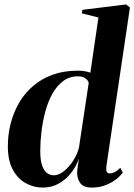

<svg xmlns="http://www.w3.org/2000/svg" viewBox="-20 -837 608 868"><path d="M461 -86Q459 -68.5 462.5 -60.8Q466 -53 476 -53Q487 -53 499.2 -59.2Q511.5 -65.5 524 -78.5L535 -56.5Q522 -39 501 -23.5Q480 -8 453.2 1.5Q426.5 11 395 11Q354 11 339.8 -13.8Q325.5 -38.5 329.5 -69L336.5 -120.5Q326.5 -88 303.5 -57.8Q280.5 -27.5 247.5 -8.2Q214.5 11 173.5 11Q132.5 11 96.5 -8.8Q60.5 -28.5 38 -69.8Q15.5 -111 15.5 -176Q15.5 -228.5 28.2 -278.5Q41 -328.5 66 -371.8Q91 -415 129 -447.8Q167 -480.5 217.5 -499Q268 -517.5 331.5 -517.5Q348 -517.5 363 -515Q378 -512.5 388.5 -508.5L425 -758L350 -776.5L352.5 -792.5L550 -817L567.5 -803.5ZM381 -462Q379.5 -472.5 367 -482.2Q354.5 -492 332.5 -492Q294 -492 265.2 -470.2Q236.5 -448.5 216.5 -412.5Q196.5 -376.5 184.8 -332.5Q173 -288.5 167.5 -242.2Q162 -196 162 -154.5Q162 -111 171 -87Q180 -63 194 -53.8Q208 -44.5 223 -44.5Q245.5 -44.5 269 -63.2Q292.5 -82 311 -110.8Q329.5 -139.5 337 -170Z"/></svg>

Font: Merriweather 144pt
Style: Bold Italic
Weight: 700
Italic angle: -7.8°
Version: Version 2.101